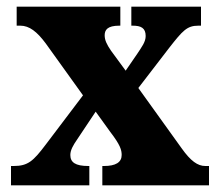

<svg xmlns="http://www.w3.org/2000/svg" viewBox="-20 -556 655 576"><path d="M13 0H248V-58H245C206 -58 191 -69 191 -91C191 -106 200 -121 211 -137L267 -221L311 -160C341 -121 345 -106 345 -91C345 -69 327 -58 292 -58H287V0H607V-58H596C573 -58 552 -73 525 -111L395 -292L488 -413C528 -464 541 -479 575 -479H583V-536H374V-479H378C403 -479 417 -472 417 -448C417 -430 405 -415 392 -395L357 -344L313 -404C300 -423 294 -436 294 -450C294 -466 302 -479 338 -479H341V-536H30V-479H41C68 -479 91 -461 117 -426L229 -270L117 -122C80 -73 64 -58 21 -58H13Z"/></svg>

Font: Noto Serif Bengali Condensed Black
Style: Regular
Weight: 900
Width: 3
Designer: Juan Bruce, Universal Thirst, Indian Type Foundry and the Monotype Design Team.
Foundry: Monotype Imaging Inc.
Version: Version 2.003